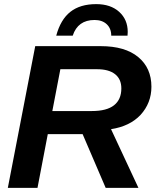

<svg xmlns="http://www.w3.org/2000/svg" viewBox="-20 -912 762 932"><path d="M493 0 381 -261H212L162 0H18L151 -688H469Q587 -688 651 -635Q715 -582 715 -491Q715 -412 662 -354Q610 -299 519 -285L652 0ZM426 -373Q498 -373 533.5 -401Q569 -429 569 -483Q569 -528 538.5 -552Q508 -576 451 -576H273L234 -373ZM447 -892Q517 -892 558.5 -854.5Q600 -817 600 -757L599 -739H520Q520 -774 498 -794.5Q476 -815 439 -815Q358 -815 333 -739H253Q274 -817 321.5 -854.5Q369 -892 447 -892Z"/></svg>

Font: Libra Sans Modern
Style: Bold Italic
Weight: 700
Italic angle: -12°
Foundry: Stefan Peev, Context Ltd
Version: Version 1.000